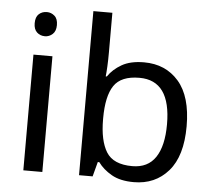

<svg xmlns="http://www.w3.org/2000/svg" viewBox="-54 -818 980 886"><g transform="rotate(5 436.5 -375.0)"><path d="M130 -737Q150 -737 165.5 -723.5Q181 -710 181 -681Q181 -653 165.5 -639Q150 -625 130 -625Q108 -625 93 -639Q78 -653 78 -681Q78 -710 93 -723.5Q108 -737 130 -737ZM173 -536V0H85V-536Z M431 -575Q431 -541 429.5 -511.5Q428 -482 426 -465H431Q454 -499 494 -522Q534 -545 597 -545Q697 -545 757.5 -475.5Q818 -406 818 -268Q818 -130 757 -60Q696 10 597 10Q534 10 494 -13Q454 -36 431 -68H424L406 0H343V-760H431ZM582 -472Q497 -472 464 -423Q431 -374 431 -271V-267Q431 -168 463.5 -115.5Q496 -63 584 -63Q656 -63 691.5 -116Q727 -169 727 -269Q727 -472 582 -472Z"/></g></svg>

Font: Noto Sans Phoenician
Style: Regular
Weight: 400
Designer: Monotype Design Team
Foundry: Monotype Imaging Inc.
Version: Version 2.001; ttfautohint (v1.8.4.7-5d5b)